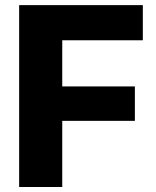

<svg xmlns="http://www.w3.org/2000/svg" viewBox="-20 -748 625 768"><path d="M56.6 0H229V-264.6H519.5V-402.3H229V-586.9H551.3V-727.5H56.6Z"/></svg>

Font: Inter ExtraBold
Style: Regular
Weight: 800
Designer: Rasmus Andersson
Foundry: rsms
Version: Version 4.001;git-9221beed3